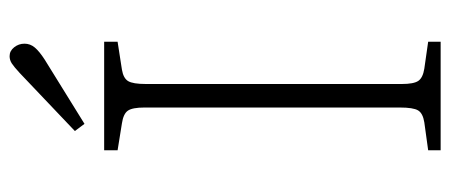

<svg xmlns="http://www.w3.org/2000/svg" viewBox="-289 -649 938 400"><g transform="rotate(-90 180.0 -449.0)"><path d="M67 0V-26L125 -34Q144 -37 150 -47Q156 -57 156 -85V-617Q156 -642 149.5 -651.5Q143 -661 123 -664L67 -673V-701H293V-673L235 -664Q217 -661 211 -651Q205 -641 205 -614V-81Q205 -56 211.5 -46.5Q218 -37 237 -34L293 -26V0ZM122 -742 107 -762 228 -877Q241 -889 248 -893.5Q255 -898 263 -898Q274 -898 281.5 -888.5Q289 -879 289 -867Q289 -855 281 -845.5Q273 -836 256 -825Z"/></g></svg>

Font: Literata ExtraLight
Style: Regular
Weight: 250
Designer: Latin by Veronika Burian and Jose Scaglione. Greek by Irene Vlachou. Cyrillic by Vera Evstafieva.
Foundry: TypeTogether
Version: Version 3.103;gftools[0.9.29]